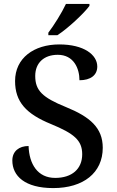

<svg xmlns="http://www.w3.org/2000/svg" viewBox="-20 -951 596 981"><path d="M227 -784V-771H273C329 -807 412 -886 437 -921V-931H317C296 -886 256 -822 227 -784ZM252 10C406 10 505 -68 505 -196C505 -298 440 -354 317 -404C196 -453 160 -489 160 -563C160 -630 205 -671 275 -671C357 -671 386 -601 386 -541C443 -541 477 -567 477 -611C477 -671 409 -724 283 -724C153 -724 57 -654 57 -537C57 -431 113 -369 241 -317C357 -269 400 -235 400 -163C400 -88 348 -42 262 -42C172 -42 129 -113 126 -205C77 -205 43 -178 43 -131C43 -52 107 10 252 10Z"/></svg>

Font: Noto Serif Vithkuqi Medium
Style: Regular
Weight: 500
Version: Version 1.005